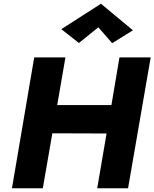

<svg xmlns="http://www.w3.org/2000/svg" viewBox="-20 -1007 826 1027"><path d="M506 -861 580 -776 691 -845 520 -987 308 -851 402 -777ZM619 -700 576 -445H286L330 -700H163L44 0H209L260 -294L550 -293L500 0H665L786 -700Z"/></svg>

Font: Jost
Style: Bold Italic
Weight: 700
Italic angle: -5°
Version: Version 3.710